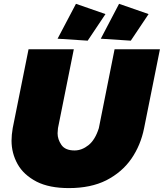

<svg xmlns="http://www.w3.org/2000/svg" viewBox="-20 -952 838 982"><path d="M428.5 -744 274.5 -754 368.5 -932.5 519.5 -880ZM649 -744 495.5 -754 589 -932.5 740 -880ZM332.5 10Q232.5 10 168 -22.5Q100.5 -57.5 69.8 -113Q39 -168.5 39 -232.5Q39 -261.5 45 -296.5L126 -700H357.5L276.5 -296.5L274.5 -270.5Q274.5 -239.5 294 -211Q313.5 -182.5 361.5 -182.5Q398.5 -182.5 432.5 -209.5Q466.5 -236.5 485.5 -296.5L566 -700H798L717 -296.5Q699.5 -209 652 -140.2Q604.5 -71.5 524 -30Q444.5 10 332.5 10Z"/></svg>

Font: Argentum Sans Black
Style: Italic
Weight: 900
Italic angle: -11°
Designer: Julieta Ulanovsky (font), Cristiano Sobral (main changes and remaster)
Foundry: Julieta Ulanovsky (font), Cristiano Sobral (main changes and remaster)
Version: Version 2.007;June 15, 2022;FontCreator 14.0.0.2814 64-bit; 